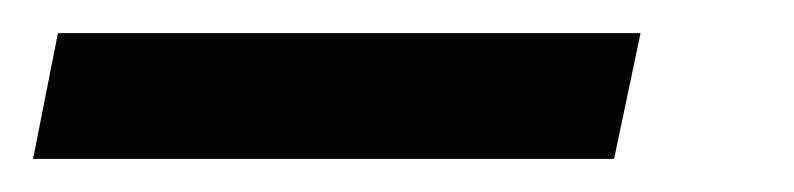

<svg xmlns="http://www.w3.org/2000/svg" viewBox="-110 61 480 116"><path d="M-90 157 -75 81H277L261 157Z"/></svg>

Font: Noto Sans Condensed SemiBold
Style: Italic
Weight: 600
Width: 3
Italic angle: -12°
Designer: Monotype Design Team
Foundry: Monotype Imaging Inc.
Version: Version 2.013; ttfautohint (v1.8.4.7-5d5b)